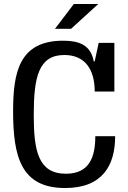

<svg xmlns="http://www.w3.org/2000/svg" viewBox="-20 -936 644 967"><path d="M304 -659C407 -659 457 -588 457 -475H556V-720H477L457 -627H452C437 -711 376 -731 298 -731C76 -731 46 -571 46 -375C46 -145 87 11 308 11C496 11 560 -103 560 -250H460C460 -146 431 -61 312 -61C171 -61 150 -180 150 -357C150 -547 174 -659 304 -659ZM257 -791H338L475 -916H352Z"/></svg>

Font: Hermeneus One
Style: Regular
Weight: 400
Designer: Rodrigo Fuenzalida, Pablo Impallari
Foundry: Pablo Impallari, Rodrigo Fuenzalida
Version: Version 1.002